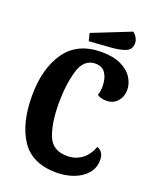

<svg xmlns="http://www.w3.org/2000/svg" viewBox="-158 -933 846 1046"><g transform="rotate(20 265.5 -410.5)"><path d="M182 -340Q182 -223 210 -153Q238 -83 321 -83Q371 -83 407 -110Q443 -137 461 -186Q500 -171 500 -124Q500 -77 471 -44Q442 -11 396 5.5Q350 22 299 22Q157 22 94 -72.5Q31 -167 31 -327Q31 -485 99.5 -582.5Q168 -680 308 -680Q375 -680 420 -658.5Q465 -637 486.5 -603Q508 -569 508 -533Q508 -494 484 -466.5Q460 -439 419 -439Q406 -439 391.5 -442.5Q377 -446 367 -453Q375 -479 375 -504Q375 -551 356 -580Q337 -609 297 -609Q230 -609 206 -527.5Q182 -446 182 -340ZM461 -787Q461 -750 430 -737Q399 -724 346 -720L220 -711L209 -755L430 -843Q444 -833 452.5 -817.5Q461 -802 461 -787Z"/></g></svg>

Font: Sansita Medium
Style: Regular
Weight: 500
Designer: Pablo Cosgaya
Foundry: Omnibus-Type
Version: Version 1.006